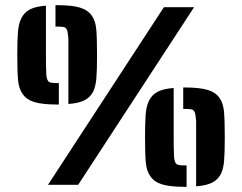

<svg xmlns="http://www.w3.org/2000/svg" viewBox="-20 -716 938 744"><path d="M245 -566Q243 -591 240 -599Q236 -609 228 -611Q220 -613 201 -613H195V-696H201Q259 -696 290 -686.5Q321 -677 336 -655Q350 -635 353 -602.5Q356 -570 356 -503Q356 -443 353.5 -413Q351 -383 342 -363Q331 -340 308.5 -328Q286 -316 245 -313ZM67 -353Q53 -373 50 -405Q47 -437 47 -503Q47 -560 49.5 -591.5Q52 -623 62 -644Q73 -667 95 -679Q117 -691 158 -694V-503Q158 -456 159 -441Q159 -418 163 -409Q166 -399 174.5 -396.5Q183 -394 201 -394H208V-311H201Q144 -311 113 -320.5Q82 -330 67 -353ZM615 -688H732L283 0H166ZM740 -247Q738 -272 735 -280Q731 -290 723 -292Q715 -294 696 -294H690V-377H696Q754 -377 785 -367.5Q816 -358 831 -336Q845 -316 848 -283.5Q851 -251 851 -184Q851 -124 848.5 -94Q846 -64 837 -44Q826 -21 803.5 -9Q781 3 740 6ZM562 -34Q548 -54 545 -86Q542 -118 542 -184Q542 -241 544.5 -272.5Q547 -304 557 -325Q568 -348 590 -360Q612 -372 653 -375V-184Q653 -137 654 -122Q654 -99 658 -90Q661 -80 669.5 -77.5Q678 -75 696 -75H703V8H696Q639 8 608 -1.5Q577 -11 562 -34Z"/></svg>

Font: Saira Stencil One
Style: Regular
Weight: 400
Designer: Hector Gatti with collaboration of the Omnibus-Type team
Foundry: Omnibus-Type
Version: Version 1.004